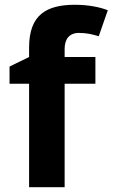

<svg xmlns="http://www.w3.org/2000/svg" viewBox="-20 -836 472 805"><path d="M380 -485V-597H251V-631C251 -670 269 -698 311 -698C345 -698 371 -691 394 -684L432 -793C402 -805 353 -816 295 -816C177 -816 102 -776 102 -637V-597L20 -557V-485H102V-51H251V-485Z"/></svg>

Font: Noto Sans Tamil UI
Style: Bold
Weight: 700
Designer: Jelle Bosma - Monotype Design Team
Foundry: Monotype Imaging Inc.
Version: Version 2.004